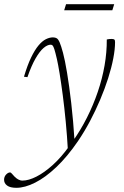

<svg xmlns="http://www.w3.org/2000/svg" viewBox="-88 -643 594 917"><path d="M43 -274.5 26.5 -276.5Q43 -332 60.5 -368.2Q78 -404.5 95.8 -425.8Q113.5 -447 131.2 -455.8Q149 -464.5 165 -464.5Q176 -464.5 183.2 -460Q190.5 -455.5 197.2 -439.8Q204 -424 213 -390.5Q222 -357 232.2 -296Q242.5 -235 252.2 -151Q262 -67 268.5 36.5L236.5 78.5Q232.5 6.5 226 -61.5Q219.5 -129.5 211.8 -188.2Q204 -247 196.8 -291.5Q189.5 -336 184 -360Q176.5 -392.5 171.8 -407.2Q167 -422 163.2 -425.8Q159.5 -429.5 154 -429.5Q138.5 -429.5 120 -413.8Q101.5 -398 81.8 -363.8Q62 -329.5 43 -274.5ZM243 54.5 258.5 33Q297 -21 327.2 -81Q357.5 -141 379 -204.2Q400.5 -267.5 411.5 -330.8Q422.5 -394 422 -454.5Q428 -456 433.8 -456.5Q439.5 -457 445 -457Q454.5 -457 458 -454.2Q461.5 -451.5 461.5 -442Q461.5 -408 453 -363.8Q444.5 -319.5 428.5 -269.2Q412.5 -219 390.5 -167Q368.5 -115 341.8 -64.5Q315 -14 284.5 31Q233.5 105.5 181.2 155Q129 204.5 80 229.2Q31 254 -10 254Q-39.5 254 -54 243.2Q-68.5 232.5 -68.5 215.5Q-68.5 201 -59 190.8Q-49.5 180.5 -39.5 180.5Q-36.5 180.5 -31.2 186.5Q-26 192.5 -19 200Q-11.5 208 -1.5 213.8Q8.5 219.5 19.5 219.5Q48.5 219.5 86 200.5Q123.5 181.5 164.2 144.8Q205 108 243 54.5ZM218.5 -594 227.5 -623H457.5L448.5 -594Z"/></svg>

Font: Newsreader ExtraLight
Style: Italic
Weight: 250
Italic angle: -17°
Designer: Hugues Gentile
Foundry: Production Type
Version: Version 1.003